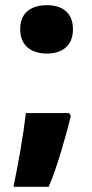

<svg xmlns="http://www.w3.org/2000/svg" viewBox="-20 -634 355 742"><path d="M162 -427C216 -427 262 -454 262 -521C262 -589 216 -614 162 -614C105 -614 58 -589 58 -521C58 -454 105 -427 162 -427ZM247 -197H80C71 -117 51 -3 32 88H168C201 14 236 -114 254 -186Z"/></svg>

Font: Noto Sans Tamil UI Black
Style: Regular
Weight: 900
Designer: Jelle Bosma - Monotype Design Team
Foundry: Monotype Imaging Inc.
Version: Version 2.004